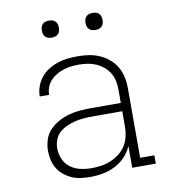

<svg xmlns="http://www.w3.org/2000/svg" viewBox="-82 -789 763 866"><g transform="rotate(-10 300.0 -355.5)"><path d="M263 8Q242 8 220.5 5.5Q199 3 179.5 -5.5Q160 -14 143 -27.5Q126 -41 115 -59Q104 -77 99 -98Q94 -119 94 -141Q94 -166 102 -191.5Q110 -217 128 -235.5Q146 -254 169 -266.5Q192 -279 217 -286Q242 -293 268 -295Q294 -297 320 -297H455V-358Q455 -378 451 -398Q447 -418 436.5 -435Q426 -452 410.5 -465Q395 -478 376.5 -486Q358 -494 338 -497Q318 -500 298 -500Q281 -500 263 -498Q245 -496 228 -490.5Q211 -485 195.5 -476Q180 -467 168 -454Q156 -441 149.5 -424Q143 -407 143 -389H100Q100 -412 108 -434.5Q116 -457 130.5 -475Q145 -493 165 -505.5Q185 -518 207 -525.5Q229 -533 252 -535.5Q275 -538 298 -538Q324 -538 349 -534.5Q374 -531 397.5 -521Q421 -511 441 -494.5Q461 -478 474 -456Q487 -434 492.5 -409Q498 -384 498 -358V-38H563V0H455V-100Q444 -73 423.5 -51.5Q403 -30 376.5 -16.5Q350 -3 321 2.5Q292 8 263 8ZM276 -30Q298 -30 320.5 -33.5Q343 -37 364 -46Q385 -55 403 -69Q421 -83 433 -102.5Q445 -122 450 -144Q455 -166 455 -189V-259H320Q300 -259 279.5 -257.5Q259 -256 239.5 -251.5Q220 -247 201 -238.5Q182 -230 167 -217Q152 -204 144.5 -184.5Q137 -165 137 -145Q137 -119 147.5 -95Q158 -71 178.5 -56Q199 -41 224.5 -35.5Q250 -30 276 -30ZM400 -641Q392 -641 384.5 -643Q377 -645 371 -651Q365 -657 363 -664.5Q361 -672 361 -680Q361 -688 363 -695.5Q365 -703 371 -709Q377 -715 384.5 -717Q392 -719 400 -719Q408 -719 415.5 -717Q423 -715 429 -709Q435 -703 437 -695.5Q439 -688 439 -680Q439 -672 437 -664.5Q435 -657 429 -651Q423 -645 415.5 -643Q408 -641 400 -641ZM200 -641Q192 -641 184.5 -643Q177 -645 171 -651Q165 -657 163 -664.5Q161 -672 161 -680Q161 -688 163 -695.5Q165 -703 171 -709Q177 -715 184.5 -717Q192 -719 200 -719Q208 -719 215.5 -717Q223 -715 229 -709Q235 -703 237 -695.5Q239 -688 239 -680Q239 -672 237 -664.5Q235 -657 229 -651Q223 -645 215.5 -643Q208 -641 200 -641Z"/></g></svg>

Font: Iosevka Slab XLtEx
Style: Regular
Weight: 200
Width: 7
Monospace: yes
Designer: Belleve Invis
Foundry: Belleve Invis
Version: Version 11.1.0; ttfautohint (v1.8.3)